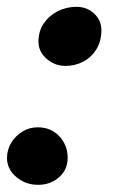

<svg xmlns="http://www.w3.org/2000/svg" viewBox="-34 -524 336 549"><path d="M75 4.5Q39 4.5 12.5 -18Q-14 -40.5 -14 -72.5Q-14 -95.5 -2 -115.5Q10 -135.5 30 -147.8Q50 -160 74 -160Q112 -160 135.8 -134.2Q159.5 -108.5 159.5 -73Q159.5 -38.5 134.8 -17Q110 4.5 75 4.5ZM184.5 -504.5Q215 -504.5 235.5 -485Q256 -465.5 256 -437.5Q256 -407 242 -383.8Q228 -360.5 204.5 -348Q181 -335.5 153.5 -335.5Q122.5 -335.5 99.2 -356Q76 -376.5 76 -405Q76 -435 91.2 -457.2Q106.5 -479.5 131.2 -492Q156 -504.5 184.5 -504.5Z"/></svg>

Font: Grandstander Thin Medium
Style: Italic
Weight: 500
Italic angle: -15°
Version: Version 1.200